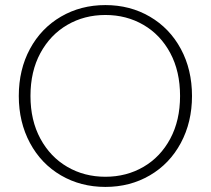

<svg xmlns="http://www.w3.org/2000/svg" viewBox="-20 -728 830 756"><path d="M395 8Q298 8 220 -37.5Q142 -83 98 -165Q54 -247 54 -350Q54 -454 98 -535.5Q142 -617 220 -662.5Q298 -708 395 -708Q492 -708 570 -662.5Q648 -617 692 -535.5Q736 -454 736 -350Q736 -247 692 -165Q648 -83 570 -37.5Q492 8 395 8ZM395 -32Q478 -32 545 -71Q612 -110 650.5 -182Q689 -254 689 -350Q689 -447 650.5 -519Q612 -591 545 -630Q478 -669 395 -669Q312 -669 245 -630Q178 -591 139 -519Q100 -447 100 -350Q100 -254 139 -182Q178 -110 245 -71Q312 -32 395 -32Z"/></svg>

Font: Fz Poppins ExtLt
Style: Regular
Weight: 200
Designer: Ninad Kale (Devanagari), Jonny Pinhorn (Latin)
Foundry: Indian Type Foundry
Version: Vit hóa bi Vntype.Com & FontZin.Com